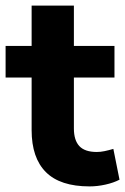

<svg xmlns="http://www.w3.org/2000/svg" viewBox="-21 -655 447 686"><path d="M299 11Q194 11 143 -40Q92 -91 92 -190V-378H-1V-491H92V-635H243V-491H388V-378H243V-196Q243 -154 262.5 -133Q282 -112 325 -112Q338 -112 352.5 -115Q367 -118 384 -123L406 -13Q385 -2 356 4.5Q327 11 299 11Z"/></svg>

Font: Nunito Sans 12pt ExtraLight 12pt ExtraBold
Style: Regular
Weight: 800
Version: Version 3.101;gftools[0.9.27]